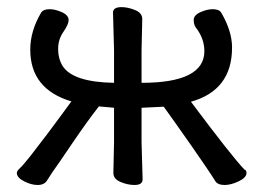

<svg xmlns="http://www.w3.org/2000/svg" viewBox="-20 -509 749 545"><path d="M617.7 16.1Q597.7 16.1 590.8 4.6Q584 -6.8 565.9 -33.4Q547.9 -60.1 524.9 -93Q502 -126 479.5 -157.5Q457 -189 444.8 -206.1L381.8 -203.1V-106L384.8 0Q384.8 16.1 361.8 16.1Q342.8 16.1 322.3 7.6Q301.8 -1 301.8 -18.1L303.7 -106V-203.1L260.7 -207Q227.1 -164.1 185.1 -102.1Q143.1 -40 127.9 -19L113.8 2.9Q106 16.1 86.9 16.1Q68.8 16.1 48.3 5.6Q27.8 -4.9 27.8 -18.1Q27.8 -23.9 36.4 -31.5Q44.9 -39.1 67.4 -67.6Q89.8 -96.2 114.7 -129.2Q139.6 -162.1 159.7 -189.9Q179.7 -217.8 182.6 -221.2Q65.9 -255.9 65.9 -368.2Q65.9 -420.9 96.7 -473.1Q103 -482.9 120.6 -482.9Q136.7 -482.9 155.8 -474.4Q174.8 -465.8 174.8 -452.1Q174.8 -439.9 159.9 -418.5Q145 -397 145 -370.1Q145 -342.8 157.7 -321.8Q187 -275.9 303.7 -273.9V-366.2L300.8 -473.1Q300.8 -488.8 324.7 -488.8Q342.8 -488.8 363.3 -480.5Q383.8 -472.2 383.8 -455.1L381.8 -366.2V-273.9Q560.1 -273.9 560.1 -363.8Q560.1 -399.9 535.6 -431.2Q529.8 -439.9 529.8 -452.1Q529.8 -465.8 548.8 -474.4Q567.9 -482.9 584 -482.9Q602.1 -482.9 607.9 -473.1Q638.7 -420.9 638.7 -374Q638.7 -252.9 522 -220.2Q639.6 -63 673.8 -27.8Q679.7 -25.9 679.7 -18.1Q679.7 -4.9 657.7 5.6Q635.7 16.1 617.7 16.1Z"/></svg>

Font: LXGW WenKai GB Screen
Style: Regular
Weight: 400
Designer: LXGW / Fontworks Inc.
Foundry: LXGW / Fontworks Inc.
Version: Version 1.321;February 19, 2024;FontCreator 14.0.0.2901 64-b